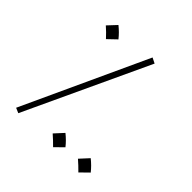

<svg xmlns="http://www.w3.org/2000/svg" viewBox="-183 -837 999 999"><g transform="rotate(45 317.0 -337.5)"><path d="M94 12 66 0 383 -687 413 -672ZM144 -583Q129 -599 118.5 -609.5Q108 -620 93 -633L138 -681Q168 -657 191 -628ZM347 9Q332 -6 321 -16.5Q310 -27 295 -40L340 -89Q371 -64 393 -36ZM533 9Q518 -6 507 -16.5Q496 -27 481 -40L526 -89Q557 -64 579 -36Z"/></g></svg>

Font: Noto Sans Arabic ExtCond ExtLt
Style: Regular
Weight: 200
Width: 2
Designer: Monotype Design Team, Nadine Chahine, Nizar Qandah and Khaled Hosny
Foundry: Monotype Imaging Inc.
Version: Version 2.012; ttfautohint (v1.8.4.7-5d5b)